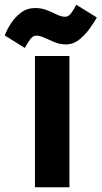

<svg xmlns="http://www.w3.org/2000/svg" viewBox="-88 -776 430 813"><path d="M206 -539H60V17H206ZM191 -588Q223 -588 249 -609.5Q275 -631 294 -658Q313 -685 322 -702L235 -756Q225 -736 213.5 -720.5Q202 -705 188 -705Q172 -705 152.5 -714.5Q133 -724 110.5 -733Q88 -742 61 -742Q27 -742 1.5 -723Q-24 -704 -41.5 -677Q-59 -650 -68 -626L17 -573Q28 -593 39.5 -609Q51 -625 65 -625Q81 -625 100.5 -616Q120 -607 143 -597.5Q166 -588 191 -588Z"/></svg>

Font: Repo Bold
Style: Bold
Weight: 700
Designer: Stefan Peev
Foundry: Context Ltd
Version: Version 1.502